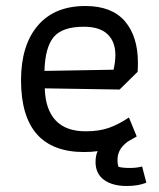

<svg xmlns="http://www.w3.org/2000/svg" viewBox="-20 -498 528 639"><path d="M298 41Q298 20 305 5Q284 8 260 8Q50 8 50 -231Q50 -347 105.5 -412.5Q161 -478 264 -478Q352 -478 395.5 -427.5Q439 -377 439 -289Q439 -269 438 -259L378 -200L129 -204Q131 -134 165 -97.5Q199 -61 265 -61Q310 -61 342.5 -72.5Q375 -84 409 -107L435 -44Q408 -28 404 -26Q386 -12 378.5 2.5Q371 17 371 35Q371 48 374 57Q387 61 412 61Q436 61 453 56L467 110Q440 121 402 121Q354 121 326 100.5Q298 80 298 41ZM358 -266Q364 -293 364 -315Q364 -359 338 -384Q312 -409 259 -409Q187 -409 158.5 -374.5Q130 -340 128 -262Z"/></svg>

Font: Athiti Medium
Style: Regular
Weight: 500
Designer: CadsonDemak Team
Foundry: CadsonDemak
Version: Version 1.033